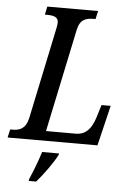

<svg xmlns="http://www.w3.org/2000/svg" viewBox="-80 -759 691 1024"><g transform="rotate(5 265.0 -246.5)"><path d="M-19 0H462L514 -216H465L443 -145C425 -90 397 -52 341 -52H182L298 -604C310 -662 344 -670 382 -670H393L403 -714H131L122 -670H133C169 -670 194 -664 194 -633C194 -626 192 -614 189 -600L87 -114C73 -53 40 -44 3 -44H-9ZM115 210 113 221H153C188 182 241 108 260 69L262 61H171C157 107 134 167 115 210Z"/></g></svg>

Font: Noto Serif Condensed Medium
Style: Italic
Weight: 500
Width: 3
Italic angle: -12°
Designer: Monotype Design Team
Foundry: Monotype Imaging Inc.
Version: Version 2.013